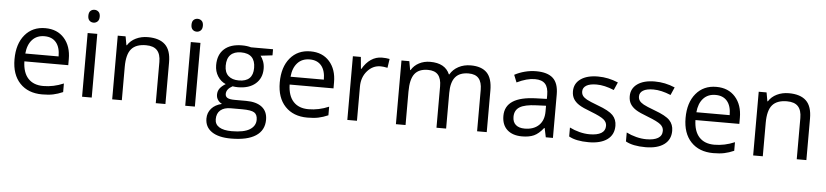

<svg xmlns="http://www.w3.org/2000/svg" viewBox="-51 -1051 6915 1607"><g transform="rotate(5 3406.5 -247.0)"><path d="M312 9.8Q193.4 9.8 124.8 -62.5Q56.2 -134.8 56.2 -263.2Q56.2 -392.6 119.9 -468.8Q183.6 -544.9 291 -544.9Q391.6 -544.9 450.2 -478.8Q508.8 -412.6 508.8 -304.2V-252.9H140.1Q142.6 -158.7 187.7 -109.9Q232.9 -61 314.9 -61Q401.4 -61 485.8 -97.2V-24.9Q442.9 -6.3 404.5 1.7Q366.2 9.8 312 9.8ZM290 -477.1Q225.6 -477.1 187.3 -435.1Q148.9 -393.1 142.1 -318.8H421.9Q421.9 -395.5 387.7 -436.3Q353.5 -477.1 290 -477.1Z M728 0H647V-535.2H728ZM640.1 -680.2Q640.1 -708 653.8 -720.9Q667.5 -733.9 688 -733.9Q707.5 -733.9 721.7 -720.7Q735.8 -707.5 735.8 -680.2Q735.8 -652.8 721.7 -639.4Q707.5 -626 688 -626Q667.5 -626 653.8 -639.4Q640.1 -652.8 640.1 -680.2Z M1266.1 0V-346.2Q1266.1 -411.6 1236.3 -443.8Q1206.5 -476.1 1143.1 -476.1Q1059.1 -476.1 1020 -430.7Q981 -385.3 981 -280.8V0H899.9V-535.2H965.8L979 -461.9H982.9Q1007.8 -501.5 1052.7 -523.2Q1097.7 -544.9 1152.8 -544.9Q1249.5 -544.9 1298.3 -498.3Q1347.2 -451.7 1347.2 -349.1V0Z M1594.7 0H1513.7V-535.2H1594.7ZM1506.8 -680.2Q1506.8 -708 1520.5 -720.9Q1534.2 -733.9 1554.7 -733.9Q1574.2 -733.9 1588.4 -720.7Q1602.5 -707.5 1602.5 -680.2Q1602.5 -652.8 1588.4 -639.4Q1574.2 -626 1554.7 -626Q1534.2 -626 1520.5 -639.4Q1506.8 -652.8 1506.8 -680.2Z M2204.6 -535.2V-483.9L2105.5 -472.2Q2119.1 -455.1 2129.9 -427.5Q2140.6 -399.9 2140.6 -365.2Q2140.6 -286.6 2086.9 -239.7Q2033.2 -192.9 1939.5 -192.9Q1915.5 -192.9 1894.5 -196.8Q1842.8 -169.4 1842.8 -127.9Q1842.8 -106 1860.8 -95.5Q1878.9 -85 1922.9 -85H2017.6Q2104.5 -85 2151.1 -48.3Q2197.8 -11.7 2197.8 58.1Q2197.8 147 2126.5 193.6Q2055.2 240.2 1918.5 240.2Q1813.5 240.2 1756.6 201.2Q1699.7 162.1 1699.7 90.8Q1699.7 42 1731 6.3Q1762.2 -29.3 1818.8 -42Q1798.3 -51.3 1784.4 -70.8Q1770.5 -90.3 1770.5 -116.2Q1770.5 -145.5 1786.1 -167.5Q1801.8 -189.5 1835.4 -210Q1793.9 -227.1 1767.8 -268.1Q1741.7 -309.1 1741.7 -361.8Q1741.7 -449.7 1794.4 -497.3Q1847.2 -544.9 1943.8 -544.9Q1985.8 -544.9 2019.5 -535.2ZM1777.8 89.8Q1777.8 133.3 1814.5 155.8Q1851.1 178.2 1919.4 178.2Q2021.5 178.2 2070.6 147.7Q2119.6 117.2 2119.6 64.9Q2119.6 21.5 2092.8 4.6Q2065.9 -12.2 1991.7 -12.2H1894.5Q1839.4 -12.2 1808.6 14.2Q1777.8 40.5 1777.8 89.8ZM1821.8 -363.8Q1821.8 -307.6 1853.5 -278.8Q1885.3 -250 1941.9 -250Q2060.5 -250 2060.5 -365.2Q2060.5 -485.8 1940.4 -485.8Q1883.3 -485.8 1852.5 -455.1Q1821.8 -424.3 1821.8 -363.8Z M2540.5 9.8Q2421.9 9.8 2353.3 -62.5Q2284.7 -134.8 2284.7 -263.2Q2284.7 -392.6 2348.4 -468.8Q2412.1 -544.9 2519.5 -544.9Q2620.1 -544.9 2678.7 -478.8Q2737.3 -412.6 2737.3 -304.2V-252.9H2368.7Q2371.1 -158.7 2416.3 -109.9Q2461.4 -61 2543.5 -61Q2629.9 -61 2714.4 -97.2V-24.9Q2671.4 -6.3 2633.1 1.7Q2594.7 9.8 2540.5 9.8ZM2518.6 -477.1Q2454.1 -477.1 2415.8 -435.1Q2377.4 -393.1 2370.6 -318.8H2650.4Q2650.4 -395.5 2616.2 -436.3Q2582 -477.1 2518.6 -477.1Z M3119.6 -544.9Q3155.3 -544.9 3183.6 -539.1L3172.4 -463.9Q3139.2 -471.2 3113.8 -471.2Q3048.8 -471.2 3002.7 -418.5Q2956.5 -365.7 2956.5 -287.1V0H2875.5V-535.2H2942.4L2951.7 -436H2955.6Q2985.4 -488.3 3027.3 -516.6Q3069.3 -544.9 3119.6 -544.9Z M3965.8 0V-348.1Q3965.8 -412.1 3938.5 -444.1Q3911.1 -476.1 3853.5 -476.1Q3777.8 -476.1 3741.7 -432.6Q3705.6 -389.2 3705.6 -298.8V0H3624.5V-348.1Q3624.5 -412.1 3597.2 -444.1Q3569.8 -476.1 3511.7 -476.1Q3435.5 -476.1 3400.1 -430.4Q3364.7 -384.8 3364.7 -280.8V0H3283.7V-535.2H3349.6L3362.8 -461.9H3366.7Q3389.6 -501 3431.4 -522.9Q3473.1 -544.9 3524.9 -544.9Q3650.4 -544.9 3689 -454.1H3692.9Q3716.8 -496.1 3762.2 -520.5Q3807.6 -544.9 3865.7 -544.9Q3956.5 -544.9 4001.7 -498.3Q4046.9 -451.7 4046.9 -349.1V0Z M4543 0 4526.9 -76.2H4522.9Q4482.9 -25.9 4443.1 -8.1Q4403.3 9.8 4343.8 9.8Q4264.2 9.8 4219 -31.2Q4173.8 -72.3 4173.8 -147.9Q4173.8 -310.1 4433.1 -317.9L4523.9 -320.8V-354Q4523.9 -417 4496.8 -447Q4469.7 -477.1 4410.2 -477.1Q4343.3 -477.1 4258.8 -436L4233.9 -498Q4273.4 -519.5 4320.6 -531.7Q4367.7 -543.9 4415 -543.9Q4510.7 -543.9 4556.9 -501.5Q4603 -459 4603 -365.2V0ZM4359.9 -57.1Q4435.5 -57.1 4478.8 -98.6Q4522 -140.1 4522 -214.8V-263.2L4440.9 -259.8Q4344.2 -256.3 4301.5 -229.7Q4258.8 -203.1 4258.8 -147Q4258.8 -103 4285.4 -80.1Q4312 -57.1 4359.9 -57.1Z M5115.2 -146Q5115.2 -71.3 5059.6 -30.8Q5003.9 9.8 4903.3 9.8Q4796.9 9.8 4737.3 -23.9V-99.1Q4775.9 -79.6 4820.1 -68.4Q4864.3 -57.1 4905.3 -57.1Q4968.8 -57.1 5002.9 -77.4Q5037.1 -97.7 5037.1 -139.2Q5037.1 -170.4 5010 -192.6Q4982.9 -214.8 4904.3 -245.1Q4829.6 -272.9 4798.1 -293.7Q4766.6 -314.5 4751.2 -340.8Q4735.8 -367.2 4735.8 -403.8Q4735.8 -469.2 4789.1 -507.1Q4842.3 -544.9 4935.1 -544.9Q5021.5 -544.9 5104 -509.8L5075.2 -443.8Q4994.6 -477.1 4929.2 -477.1Q4871.6 -477.1 4842.3 -459Q4813 -440.9 4813 -409.2Q4813 -387.7 4824 -372.6Q4835 -357.4 4859.4 -343.8Q4883.8 -330.1 4953.1 -304.2Q5048.3 -269.5 5081.8 -234.4Q5115.2 -199.2 5115.2 -146Z M5592.3 -146Q5592.3 -71.3 5536.6 -30.8Q5481 9.8 5380.4 9.8Q5273.9 9.8 5214.4 -23.9V-99.1Q5252.9 -79.6 5297.1 -68.4Q5341.3 -57.1 5382.3 -57.1Q5445.8 -57.1 5480 -77.4Q5514.2 -97.7 5514.2 -139.2Q5514.2 -170.4 5487.1 -192.6Q5460 -214.8 5381.3 -245.1Q5306.6 -272.9 5275.1 -293.7Q5243.7 -314.5 5228.3 -340.8Q5212.9 -367.2 5212.9 -403.8Q5212.9 -469.2 5266.1 -507.1Q5319.3 -544.9 5412.1 -544.9Q5498.5 -544.9 5581.1 -509.8L5552.2 -443.8Q5471.7 -477.1 5406.2 -477.1Q5348.6 -477.1 5319.3 -459Q5290 -440.9 5290 -409.2Q5290 -387.7 5301 -372.6Q5312 -357.4 5336.4 -343.8Q5360.8 -330.1 5430.2 -304.2Q5525.4 -269.5 5558.8 -234.4Q5592.3 -199.2 5592.3 -146Z M5950.2 9.8Q5831.5 9.8 5762.9 -62.5Q5694.3 -134.8 5694.3 -263.2Q5694.3 -392.6 5758.1 -468.8Q5821.8 -544.9 5929.2 -544.9Q6029.8 -544.9 6088.4 -478.8Q6147 -412.6 6147 -304.2V-252.9H5778.3Q5780.8 -158.7 5825.9 -109.9Q5871.1 -61 5953.1 -61Q6039.6 -61 6124 -97.2V-24.9Q6081.1 -6.3 6042.7 1.7Q6004.4 9.8 5950.2 9.8ZM5928.2 -477.1Q5863.8 -477.1 5825.4 -435.1Q5787.1 -393.1 5780.3 -318.8H6060.1Q6060.1 -395.5 6025.9 -436.3Q5991.7 -477.1 5928.2 -477.1Z M6651.4 0V-346.2Q6651.4 -411.6 6621.6 -443.8Q6591.8 -476.1 6528.3 -476.1Q6444.3 -476.1 6405.3 -430.7Q6366.2 -385.3 6366.2 -280.8V0H6285.2V-535.2H6351.1L6364.3 -461.9H6368.2Q6393.1 -501.5 6438 -523.2Q6482.9 -544.9 6538.1 -544.9Q6634.8 -544.9 6683.6 -498.3Q6732.4 -451.7 6732.4 -349.1V0Z"/></g></svg>

Font: f06896923
Style: Regular
Weight: 400
Foundry: Ascender Corporation
Version: Version 1.10